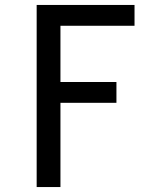

<svg xmlns="http://www.w3.org/2000/svg" viewBox="-20 -755 640 775"><path d="M128 0V-735H523V-651H224V-424H450V-340H224V0Z"/></svg>

Font: Zed Mono Medium Extended
Style: Regular
Weight: 500
Width: 7
Monospace: yes
Designer: Belleve Invis
Foundry: Belleve Invis
Version: Version 1.0.0; ttfautohint (v1.8.4)